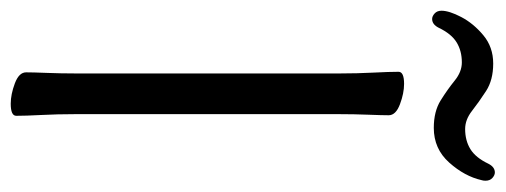

<svg xmlns="http://www.w3.org/2000/svg" viewBox="-306 -604 920 349"><g transform="rotate(90 153.5 -430.0)"><path d="M307 -846Q300 -815 275 -787Q250 -759 212 -759Q182 -759 162 -771.5Q142 -784 126 -797Q110 -810 93 -810Q72 -810 56.5 -800.5Q41 -791 30 -768Q24 -756 14 -756Q9 -756 4 -760.5Q-1 -765 -1 -773Q-1 -787 10.5 -809Q22 -831 43.5 -849Q65 -867 95 -867Q125 -867 145 -854Q165 -841 181 -828.5Q197 -816 214 -816Q235 -816 250.5 -825.5Q266 -835 277 -858Q283 -870 293 -870Q298 -870 303 -865.5Q308 -861 308 -853Q308 -849 307 -846ZM113 -589Q113 -620 111.5 -649Q110 -678 110 -695Q110 -705 132 -705Q149 -705 169 -697.5Q189 -690 189 -677Q189 -665 188 -639.5Q187 -614 187 -588V-106Q187 -75 188.5 -46Q190 -17 190 0Q190 10 168 10Q151 10 131 2.5Q111 -5 111 -18Q111 -30 112 -55.5Q113 -81 113 -107Z"/></g></svg>

Font: Moon Stars Kai T HW
Style: Regular
Weight: 400
Designer: GuiWonder
Version: Version 1.101